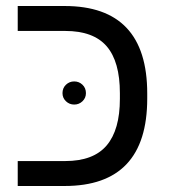

<svg xmlns="http://www.w3.org/2000/svg" viewBox="-20 -619 565 639"><path d="M470 -291Q470 0 195 0H39V-83H197Q291 -83 335 -135Q379 -187 379 -290V-309Q379 -414 335 -465Q291 -516 197 -516H39V-599H195Q470 -599 470 -308ZM188 -309Q188 -326 199.5 -337Q211 -348 227 -348Q243 -348 254.5 -337Q266 -326 266 -309Q266 -293 254.5 -282Q243 -271 227 -271Q211 -271 199.5 -282Q188 -293 188 -309Z"/></svg>

Font: Libra Sans
Style: Regular
Weight: 400
Foundry: Context Ltd
Version: Version 1.000; ttfautohint (v1.3)